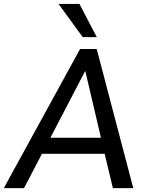

<svg xmlns="http://www.w3.org/2000/svg" viewBox="-48 -972 755 992"><path d="M76.2 0 168.5 -177.2H492.7L535.2 0H640.6L451.7 -718.8H365.7L-28.3 0ZM393.1 -603.5 473.6 -260.3H212.4L391.1 -603.5ZM452.1 -780.3 362.3 -951.7H254.4L379.4 -780.3Z"/></svg>

Font: Winston
Style: Italic
Weight: 400
Italic angle: -8.13011°
Designer: Vernon Adams, Kim Jin-seong, David Berlow, Cristiano Sobral
Foundry: The Winston Project Authors
Version: Version 3.004